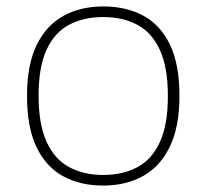

<svg xmlns="http://www.w3.org/2000/svg" viewBox="-20 -568 642 597"><path d="M301 9Q230 9 176.8 -19.8Q123.5 -48.5 93.8 -110Q64 -171.5 64 -270Q64 -366.5 94 -428Q124 -489.5 177.5 -518.8Q231 -548 301 -548Q372 -548 425.2 -519.5Q478.5 -491 508.2 -429.8Q538 -368.5 538 -270Q538 -173.5 508 -111.8Q478 -50 424.5 -20.5Q371 9 301 9ZM301 -24Q362 -24 407.2 -48.2Q452.5 -72.5 477.2 -126.5Q502 -180.5 502 -269Q502 -358.5 477.2 -412.5Q452.5 -466.5 407.2 -490.8Q362 -515 301 -515Q240 -515 194.8 -491Q149.5 -467 124.8 -413.2Q100 -359.5 100 -271Q100 -181.5 124.8 -127.2Q149.5 -73 194.8 -48.5Q240 -24 301 -24Z"/></svg>

Font: Encode Sans Exp Th
Style: Regular
Weight: 100
Width: 7
Designer: Multiple Designers
Foundry: Impallari Type
Version: Version 3.002; ttfautohint (v1.8.3) -l 8 -r 50 -G 200 -x 14 